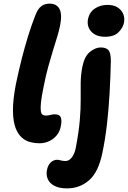

<svg xmlns="http://www.w3.org/2000/svg" viewBox="-20 -780 706 1060"><path d="M198 11Q174 11 148.5 5Q123 -1 101 -20Q79 -39 65.5 -75Q52 -111 51.5 -170Q51 -229 68 -317Q84 -393 100.5 -457.5Q117 -522 135 -580.5Q153 -639 175 -695Q188 -730 207 -745Q226 -760 254 -760Q292 -760 308 -731.5Q324 -703 312 -640Q306 -610 295.5 -576Q285 -542 272.5 -501.5Q260 -461 246 -410.5Q232 -360 220 -297Q209 -244 206 -213Q203 -182 205.5 -166.5Q208 -151 215.5 -146.5Q223 -142 231 -142Q243 -142 251.5 -144Q260 -146 267 -147.5Q274 -149 281 -149Q310 -149 316 -130.5Q322 -112 316 -84Q311 -55 293.5 -33.5Q276 -12 251 -0.5Q226 11 198 11ZM350 260Q308 260 281.5 246.5Q255 233 244.5 210Q234 187 239 160Q244 132 260 117Q276 102 296 102Q302 102 307 103.5Q312 105 317 106Q322 107 328 108Q334 109 341 109Q361 109 376 90Q391 71 398 38Q415 -51 420.5 -115.5Q426 -180 425.5 -230Q425 -280 425.5 -323.5Q426 -367 435 -413Q447 -470 477 -494Q507 -518 536 -518Q565 -518 578.5 -503.5Q592 -489 592 -442Q590 -353 585 -265Q580 -177 570.5 -94Q561 -11 545 65Q523 171 471.5 215.5Q420 260 350 260ZM561 -577Q510 -577 484 -605.5Q458 -634 466 -676Q474 -713 504 -733Q534 -753 573 -753Q609 -753 631 -738Q653 -723 661 -701Q669 -679 665 -657Q660 -628 635 -602.5Q610 -577 561 -577Z"/></svg>

Font: Shantell Sans
Style: Bold Italic
Weight: 700
Italic angle: -11°
Designer: Stephen Nixon, Anya Danilova, Shantell Martin
Foundry: Arrow Type
Version: Version 1.011;[c5ecc13dd]